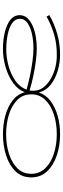

<svg xmlns="http://www.w3.org/2000/svg" viewBox="428 -844 437 1334"><g transform="rotate(-90 647.0 -177.5)"><path d="M1209 -54Q1151 -20 1080 0.5Q1009 21 933 21Q879 21 823.5 5Q768 -11 726 -43.5Q684 -76 671 -127Q655 -78 612 -45.5Q569 -13 509 4Q449 21 381 21Q302 21 233.5 -2Q165 -25 123 -69.5Q81 -114 81 -179Q81 -245 123 -288.5Q165 -332 233.5 -354Q302 -376 381 -376Q451 -376 512 -359Q573 -342 616 -308.5Q659 -275 673 -224Q689 -270 735.5 -304Q782 -338 845 -357Q908 -376 974 -376Q1034 -376 1087.5 -363.5Q1141 -351 1174.5 -325.5Q1208 -300 1208 -259Q1208 -229 1188 -207Q1168 -185 1134.5 -170Q1101 -155 1060 -148Q1019 -141 978 -141Q940 -141 888.5 -147.5Q837 -154 783.5 -165.5Q730 -177 685 -191Q683 -179 683 -166Q683 -126 706 -95.5Q729 -65 766.5 -43.5Q804 -22 847.5 -11.5Q891 -1 933 -2Q1006 -1 1073.5 -20.5Q1141 -40 1198 -73ZM106 -179Q106 -122 144 -82.5Q182 -43 244.5 -22.5Q307 -2 381 -2Q456 -2 519 -22.5Q582 -43 620 -82.5Q658 -122 658 -179Q658 -237 620 -275.5Q582 -314 519 -334Q456 -354 381 -354Q307 -354 244.5 -334Q182 -314 144 -275.5Q106 -237 106 -179ZM970 -353Q915 -353 857 -337.5Q799 -322 753.5 -290.5Q708 -259 691 -212Q736 -199 788.5 -188Q841 -177 891 -170.5Q941 -164 978 -164Q1026 -164 1073 -173.5Q1120 -183 1151.5 -204Q1183 -225 1183 -258Q1183 -291 1152.5 -312Q1122 -333 1073.5 -343Q1025 -353 970 -353Z"/></g></svg>

Font: BhuTuka Expanded One
Style: Regular
Weight: 400
Designer: Erin McLaughlin
Version: Version 1.000; ttfautohint (v1.8.3)